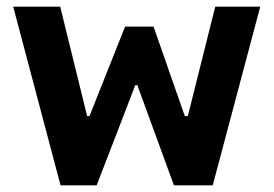

<svg xmlns="http://www.w3.org/2000/svg" viewBox="-20 -554 818 574"><path d="M19.5 -534 161 0H269L384.5 -299.5H390.5L500 0H616L758 -534H623.5L541.5 -207H532.5L439 -474.5H354L247.5 -207H240.5L160 -534Z"/></svg>

Font: Monaspace Neon Wide
Style: Bold
Weight: 700
Width: 7
Designer: Riley Cran & the Lettermatic Team
Foundry: Lettermatic
Version: Version 1.000 (Monaspace Neon)